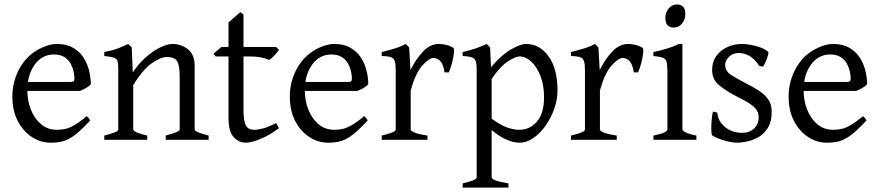

<svg xmlns="http://www.w3.org/2000/svg" viewBox="-20 -629 3958 864"><path d="M388.7 -250Q380.9 -240.7 367.4 -233.2Q354 -225.6 339.4 -219.7H81.5L82.5 -260.3H297.9Q308.1 -260.3 311.5 -263.7Q314.9 -267.1 314.9 -276.4Q314.9 -288.6 311.3 -306.4Q307.6 -324.2 298.1 -342Q288.6 -359.9 270.3 -371.8Q252 -383.8 222.7 -383.8Q168.9 -383.8 136 -337.9Q103 -292 103 -223.1Q103 -176.3 119.1 -135.5Q135.3 -94.7 165 -69.8Q194.8 -44.9 235.8 -44.9Q254.9 -44.9 272.7 -48.6Q290.5 -52.2 313.5 -65.2Q336.4 -78.1 369.6 -106Q375 -102.5 379.6 -96.7Q384.3 -90.8 386.2 -87.4Q346.2 -43.9 317.9 -22.2Q289.6 -0.5 264.4 6.3Q239.3 13.2 208.5 13.2Q162.6 13.2 123.3 -12.5Q84 -38.1 59.8 -84.7Q35.6 -131.3 35.6 -194.8Q35.6 -255.4 62 -309.6Q88.4 -363.8 134.8 -395.5Q154.8 -409.7 183.1 -420.4Q211.4 -431.2 235.4 -431.2Q279.3 -431.2 309.1 -413.8Q338.9 -396.5 356.2 -369.1Q373.5 -341.8 381.1 -310.3Q388.7 -278.8 388.7 -250Z M725.6 0V-19Q788.6 -35.6 788.6 -46.4V-284.2Q788.6 -338.9 775.6 -355.7Q762.7 -372.6 731 -372.6Q703.6 -372.6 663.3 -344.5Q623 -316.4 579.6 -246.6V-46.4Q579.6 -40 596.7 -32.7Q613.8 -25.4 642.6 -19V0H449.2V-19Q479 -26.9 495.6 -33Q512.2 -39.1 512.2 -46.4V-319.3Q512.2 -342.8 509 -353.8Q505.9 -364.7 492.7 -369.4Q479.5 -374 449.2 -377V-395Q479.5 -399.9 505.9 -409.4Q532.2 -418.9 557.1 -431.2L572.8 -415.5L577.6 -303.2Q604 -343.3 636.7 -371.8Q669.4 -400.4 701.4 -415.8Q733.4 -431.2 756.3 -431.2Q795.4 -431.2 825.7 -407.2Q856 -383.3 856 -332.5V-46.4Q856 -40.5 869.6 -34.4Q883.3 -28.3 918.9 -19V0Z M1235.4 -52.2Q1191.4 -19.5 1150.6 -3.2Q1109.9 13.2 1086.4 13.2Q1055.2 13.2 1031.7 -11.7Q1008.3 -36.6 1008.3 -99.1V-375H950.2L940.9 -387.2L976.1 -417.5H1008.3V-527.8L1061.5 -574.7L1075.7 -563.5V-417.5H1222.7L1235.4 -404.3Q1227.1 -392.1 1213.1 -377.7Q1199.2 -363.3 1190.4 -359.4Q1179.7 -364.7 1157.5 -369.9Q1135.3 -375 1099.1 -375H1075.7V-137.7Q1075.7 -84 1086.4 -64.5Q1097.2 -44.9 1124 -44.9Q1140.1 -44.9 1163.8 -51Q1187.5 -57.1 1222.7 -75.2Z M1637.2 -250Q1629.4 -240.7 1616 -233.2Q1602.5 -225.6 1587.9 -219.7H1330.1L1331.1 -260.3H1546.4Q1556.6 -260.3 1560.1 -263.7Q1563.5 -267.1 1563.5 -276.4Q1563.5 -288.6 1559.8 -306.4Q1556.2 -324.2 1546.6 -342Q1537.1 -359.9 1518.8 -371.8Q1500.5 -383.8 1471.2 -383.8Q1417.5 -383.8 1384.5 -337.9Q1351.6 -292 1351.6 -223.1Q1351.6 -176.3 1367.7 -135.5Q1383.8 -94.7 1413.6 -69.8Q1443.4 -44.9 1484.4 -44.9Q1503.4 -44.9 1521.2 -48.6Q1539.1 -52.2 1562 -65.2Q1585 -78.1 1618.2 -106Q1623.5 -102.5 1628.2 -96.7Q1632.8 -90.8 1634.8 -87.4Q1594.7 -43.9 1566.4 -22.2Q1538.1 -0.5 1512.9 6.3Q1487.8 13.2 1457 13.2Q1411.1 13.2 1371.8 -12.5Q1332.5 -38.1 1308.3 -84.7Q1284.2 -131.3 1284.2 -194.8Q1284.2 -255.4 1310.5 -309.6Q1336.9 -363.8 1383.3 -395.5Q1403.3 -409.7 1431.6 -420.4Q1460 -431.2 1483.9 -431.2Q1527.8 -431.2 1557.6 -413.8Q1587.4 -396.5 1604.7 -369.1Q1622.1 -341.8 1629.6 -310.3Q1637.2 -278.8 1637.2 -250Z M2019 -414.6Q2024.9 -411.1 2022.7 -390.4Q2020.5 -369.6 2013.9 -344.7Q2007.3 -319.8 1999.5 -303.2H1980.5Q1975.1 -339.8 1961.4 -354Q1947.8 -368.2 1930.7 -368.2Q1910.6 -368.2 1880.1 -333.7Q1849.6 -299.3 1828.1 -222.7V-46.4Q1828.1 -40 1845 -32.7Q1861.8 -25.4 1903.8 -19V0H1697.8V-19Q1727.5 -25.9 1744.1 -32.5Q1760.7 -39.1 1760.7 -46.4V-308.1Q1760.7 -337.9 1757.6 -349.4Q1754.4 -360.8 1750.5 -364.7Q1744.1 -371.1 1733.4 -373.5Q1722.7 -376 1697.8 -377V-395Q1726.6 -401.9 1754.9 -410.4Q1783.2 -418.9 1805.7 -431.2L1821.3 -415.5L1827.1 -313.5Q1851.6 -363.3 1883.8 -397.2Q1916 -431.2 1954.6 -431.2Q1969.2 -431.2 1986.1 -427.5Q2002.9 -423.8 2019 -414.6Z M2317.4 13.2Q2291 13.2 2257.6 -1.5Q2224.1 -16.1 2192.4 -43.9V168.5Q2192.4 175.3 2209.2 182.4Q2226.1 189.5 2268.1 196.3V215.3H2062V196.3Q2091.8 189 2108.4 182.6Q2125 176.3 2125 168.5V-319.3Q2125 -353 2115 -364Q2105 -375 2062 -377V-395Q2093.3 -401.9 2118.4 -410.4Q2143.6 -418.9 2169.9 -431.2L2185.5 -415.5L2189.5 -326.2Q2234.4 -380.4 2278.1 -405.8Q2321.8 -431.2 2347.2 -431.2Q2408.7 -431.2 2448.7 -375.2Q2488.8 -319.3 2488.8 -220.7Q2488.8 -181.6 2474.6 -140.6Q2460.4 -99.6 2436 -64.7Q2411.6 -29.8 2380.9 -8.3Q2350.1 13.2 2317.4 13.2ZM2317.4 -375Q2301.3 -375 2266.6 -353.5Q2231.9 -332 2192.4 -273.9V-95.2Q2232.4 -65.4 2262.5 -55.2Q2292.5 -44.9 2316.4 -44.9Q2364.3 -44.9 2396.2 -82Q2428.2 -119.1 2428.2 -190.9Q2428.2 -243.7 2412.6 -285.2Q2397 -326.7 2371.6 -350.8Q2346.2 -375 2317.4 -375Z M2870.6 -414.6Q2876.5 -411.1 2874.3 -390.4Q2872.1 -369.6 2865.5 -344.7Q2858.9 -319.8 2851.1 -303.2H2832Q2826.7 -339.8 2813 -354Q2799.3 -368.2 2782.2 -368.2Q2762.2 -368.2 2731.7 -333.7Q2701.2 -299.3 2679.7 -222.7V-46.4Q2679.7 -40 2696.5 -32.7Q2713.4 -25.4 2755.4 -19V0H2549.3V-19Q2579.1 -25.9 2595.7 -32.5Q2612.3 -39.1 2612.3 -46.4V-308.1Q2612.3 -337.9 2609.1 -349.4Q2606 -360.8 2602.1 -364.7Q2595.7 -371.1 2585 -373.5Q2574.2 -376 2549.3 -377V-395Q2578.1 -401.9 2606.4 -410.4Q2634.8 -418.9 2657.2 -431.2L2672.9 -415.5L2678.7 -313.5Q2703.1 -363.3 2735.4 -397.2Q2767.6 -431.2 2806.2 -431.2Q2820.8 -431.2 2837.6 -427.5Q2854.5 -423.8 2870.6 -414.6Z M3064 -566.4Q3064 -541 3049.1 -522.9Q3034.2 -504.9 3012.2 -504.9Q2974.1 -504.9 2974.1 -547.9Q2974.1 -573.7 2989.5 -591.3Q3004.9 -608.9 3025.9 -608.9Q3064 -608.9 3064 -566.4ZM2920.4 0V-19Q2983.4 -31.7 2983.4 -46.4V-300.8Q2983.4 -331.5 2980.7 -346.9Q2978 -362.3 2964.8 -368.2Q2951.7 -374 2920.4 -377V-395Q2948.7 -400.4 2980.7 -410.2Q3012.7 -419.9 3035.2 -431.2H3050.8V-46.4Q3050.8 -41 3065.9 -33.2Q3081.1 -25.4 3113.8 -19V0Z M3452.6 -127Q3452.6 -79.6 3433.8 -51.3Q3415 -22.9 3388.4 -9.3Q3361.8 4.4 3336.4 8.8Q3311 13.2 3297.9 13.2Q3276.9 13.2 3246.3 5.4Q3215.8 -2.4 3185.5 -19Q3181.6 -21.5 3180.9 -42.5Q3180.2 -63.5 3182.4 -88.6Q3184.6 -113.8 3188.5 -127L3208 -122.1Q3210.4 -84.5 3242.2 -57.9Q3273.9 -31.2 3320.3 -31.2Q3352.5 -31.2 3373.3 -50.8Q3394 -70.3 3394 -101.6Q3394 -126 3377.7 -142.8Q3361.3 -159.7 3335.7 -173.6Q3310.1 -187.5 3282.7 -201.7Q3245.6 -221.2 3215.1 -246.3Q3184.6 -271.5 3184.6 -314.5Q3184.6 -351.6 3203.9 -377.7Q3223.1 -403.8 3253.7 -417.5Q3284.2 -431.2 3317.9 -431.2Q3346.7 -431.2 3382.6 -421.6Q3418.5 -412.1 3436 -396.5Q3439.9 -393.1 3435.5 -378.4Q3431.2 -363.8 3424.3 -348.9Q3417.5 -334 3413.6 -329.1L3396.5 -332.5Q3375.5 -364.7 3351.8 -377.7Q3328.1 -390.6 3306.6 -390.6Q3276.9 -390.6 3260 -373Q3243.2 -355.5 3243.2 -336.9Q3243.2 -307.6 3273.9 -289.1Q3304.7 -270.5 3342.3 -251Q3368.7 -237.8 3394 -221.7Q3419.4 -205.6 3436 -183.1Q3452.6 -160.6 3452.6 -127Z M3881.8 -250Q3874 -240.7 3860.6 -233.2Q3847.2 -225.6 3832.5 -219.7H3574.7L3575.7 -260.3H3791Q3801.3 -260.3 3804.7 -263.7Q3808.1 -267.1 3808.1 -276.4Q3808.1 -288.6 3804.4 -306.4Q3800.8 -324.2 3791.3 -342Q3781.7 -359.9 3763.4 -371.8Q3745.1 -383.8 3715.8 -383.8Q3662.1 -383.8 3629.2 -337.9Q3596.2 -292 3596.2 -223.1Q3596.2 -176.3 3612.3 -135.5Q3628.4 -94.7 3658.2 -69.8Q3688 -44.9 3729 -44.9Q3748 -44.9 3765.9 -48.6Q3783.7 -52.2 3806.6 -65.2Q3829.6 -78.1 3862.8 -106Q3868.2 -102.5 3872.8 -96.7Q3877.4 -90.8 3879.4 -87.4Q3839.4 -43.9 3811 -22.2Q3782.7 -0.5 3757.6 6.3Q3732.4 13.2 3701.7 13.2Q3655.8 13.2 3616.5 -12.5Q3577.1 -38.1 3553 -84.7Q3528.8 -131.3 3528.8 -194.8Q3528.8 -255.4 3555.2 -309.6Q3581.5 -363.8 3627.9 -395.5Q3647.9 -409.7 3676.3 -420.4Q3704.6 -431.2 3728.5 -431.2Q3772.5 -431.2 3802.2 -413.8Q3832 -396.5 3849.4 -369.1Q3866.7 -341.8 3874.3 -310.3Q3881.8 -278.8 3881.8 -250Z"/></svg>

Font: Dai Banna SIL Light
Style: Regular
Weight: 300
Designer: Victor Gaultney
Foundry: SIL International
Version: Version 4.000